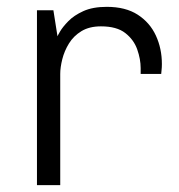

<svg xmlns="http://www.w3.org/2000/svg" viewBox="-20 -541 524 561"><path d="M88 0V-511H136L148 -435Q148 -436 155.5 -449Q163 -462 179.5 -479Q196 -496 223.5 -508.5Q251 -521 292 -521Q347 -521 382.5 -498Q418 -475 435.5 -437Q453 -399 453 -354Q453 -344 452 -335.5Q451 -327 451 -325H391V-342Q391 -368 381 -396.5Q371 -425 346 -444.5Q321 -464 275 -464Q241 -464 218 -450Q195 -436 181.5 -414Q168 -392 162 -368Q156 -344 156 -325V0Z"/></svg>

Font: Chivo Medium ExtraLight
Style: Regular
Weight: 250
Version: Version 2.002